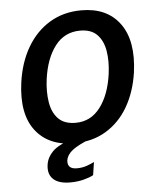

<svg xmlns="http://www.w3.org/2000/svg" viewBox="-51 -571 646 782"><g transform="rotate(-5 272.0 -180.0)"><path d="M234.5 10Q130 10 77 -59.2Q24 -128.5 41.5 -256Q53 -337.5 88.8 -398.2Q124.5 -459 181 -493Q237.5 -527 310.5 -527Q415 -527 467.2 -456Q519.5 -385 502 -256Q490.5 -177.5 455.8 -117.5Q421 -57.5 365 -23.8Q309 10 234.5 10ZM248 -72.5Q310 -72.5 348.8 -123.8Q387.5 -175 399 -259Q406 -310.5 399 -352.8Q392 -395 367.8 -420Q343.5 -445 298.5 -445Q234.5 -445 195.8 -394.5Q157 -344 145.5 -259Q139 -208.5 145.8 -166Q152.5 -123.5 177 -98Q201.5 -72.5 248 -72.5ZM205 167.5Q157.5 167.5 135.5 146.5Q113.5 125.5 119 87.5Q123 58.5 146 34.8Q169 11 228 -8L303 -3Q250.5 18 227.5 35.8Q204.5 53.5 200.5 77Q197 112.5 236.5 112.5Q259 112.5 277.2 106Q295.5 99.5 308 93L300 146Q286.5 154 260.5 160.8Q234.5 167.5 205 167.5Z"/></g></svg>

Font: Public Sans Medium
Style: Italic
Weight: 500
Italic angle: -8°
Designer: The Public Sans project authors (U.S. Web Design System). Libre Franklin designed by Pablo Impallari and Rodrigo Fuenzal
Version: Version 1.007; ttfautohint (v1.8.1) -l 8 -r 50 -G 200 -x 14 